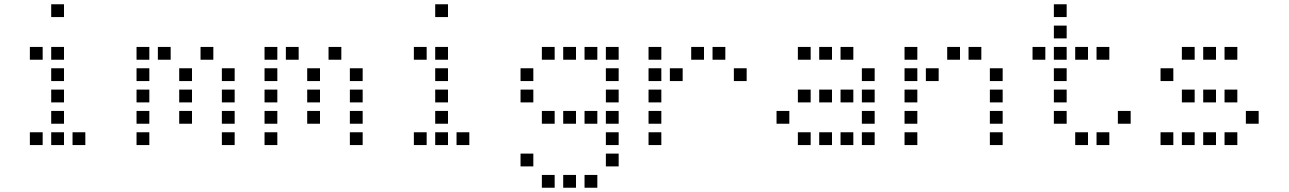

<svg xmlns="http://www.w3.org/2000/svg" viewBox="-20 -700 6040 900"><path d="M221 -680Q220 -680 220 -680Q220 -680 220 -679V-621Q220 -620 220 -620Q220 -620 221 -620H279Q280 -620 280 -620Q280 -620 280 -621V-679Q280 -680 280 -680Q280 -680 279 -680ZM121 -480Q120 -480 120 -480Q120 -480 120 -479V-421Q120 -420 120 -420Q120 -420 121 -420H179Q180 -420 180 -420Q180 -420 180 -421V-479Q180 -480 180 -480Q180 -480 179 -480ZM221 -480Q220 -480 220 -480Q220 -480 220 -479V-421Q220 -420 220 -420Q220 -420 221 -420H279Q280 -420 280 -420Q280 -420 280 -421V-479Q280 -480 280 -480Q280 -480 279 -480ZM221 -380Q220 -380 220 -380Q220 -380 220 -379V-321Q220 -320 220 -320Q220 -320 221 -320H279Q280 -320 280 -320Q280 -320 280 -321V-379Q280 -380 280 -380Q280 -380 279 -380ZM221 -280Q220 -280 220 -280Q220 -280 220 -279V-221Q220 -220 220 -220Q220 -220 221 -220H279Q280 -220 280 -220Q280 -220 280 -221V-279Q280 -280 280 -280Q280 -280 279 -280ZM221 -180Q220 -180 220 -180Q220 -180 220 -179V-121Q220 -120 220 -120Q220 -120 221 -120H279Q280 -120 280 -120Q280 -120 280 -121V-179Q280 -180 280 -180Q280 -180 279 -180ZM121 -80Q120 -80 120 -80Q120 -80 120 -79V-21Q120 -20 120 -20Q120 -20 121 -20H179Q180 -20 180 -20Q180 -20 180 -21V-79Q180 -80 180 -80Q180 -80 179 -80ZM221 -80Q220 -80 220 -80Q220 -80 220 -79V-21Q220 -20 220 -20Q220 -20 221 -20H279Q280 -20 280 -20Q280 -20 280 -21V-79Q280 -80 280 -80Q280 -80 279 -80ZM321 -80Q320 -80 320 -80Q320 -80 320 -79V-21Q320 -20 320 -20Q320 -20 321 -20H379Q380 -20 380 -20Q380 -20 380 -21V-79Q380 -80 380 -80Q380 -80 379 -80Z M621 -480Q620 -480 620 -480Q620 -480 620 -479V-421Q620 -420 620 -420Q620 -420 621 -420H679Q680 -420 680 -420Q680 -420 680 -421V-479Q680 -480 680 -480Q680 -480 679 -480ZM721 -480Q720 -480 720 -480Q720 -480 720 -479V-421Q720 -420 720 -420Q720 -420 721 -420H779Q780 -420 780 -420Q780 -420 780 -421V-479Q780 -480 780 -480Q780 -480 779 -480ZM921 -480Q920 -480 920 -480Q920 -480 920 -479V-421Q920 -420 920 -420Q920 -420 921 -420H979Q980 -420 980 -420Q980 -420 980 -421V-479Q980 -480 980 -480Q980 -480 979 -480ZM621 -380Q620 -380 620 -380Q620 -380 620 -379V-321Q620 -320 620 -320Q620 -320 621 -320H679Q680 -320 680 -320Q680 -320 680 -321V-379Q680 -380 680 -380Q680 -380 679 -380ZM821 -380Q820 -380 820 -380Q820 -380 820 -379V-321Q820 -320 820 -320Q820 -320 821 -320H879Q880 -320 880 -320Q880 -320 880 -321V-379Q880 -380 880 -380Q880 -380 879 -380ZM1021 -380Q1020 -380 1020 -380Q1020 -380 1020 -379V-321Q1020 -320 1020 -320Q1020 -320 1021 -320H1079Q1080 -320 1080 -320Q1080 -320 1080 -321V-379Q1080 -380 1080 -380Q1080 -380 1079 -380ZM621 -280Q620 -280 620 -280Q620 -280 620 -279V-221Q620 -220 620 -220Q620 -220 621 -220H679Q680 -220 680 -220Q680 -220 680 -221V-279Q680 -280 680 -280Q680 -280 679 -280ZM821 -280Q820 -280 820 -280Q820 -280 820 -279V-221Q820 -220 820 -220Q820 -220 821 -220H879Q880 -220 880 -220Q880 -220 880 -221V-279Q880 -280 880 -280Q880 -280 879 -280ZM1021 -280Q1020 -280 1020 -280Q1020 -280 1020 -279V-221Q1020 -220 1020 -220Q1020 -220 1021 -220H1079Q1080 -220 1080 -220Q1080 -220 1080 -221V-279Q1080 -280 1080 -280Q1080 -280 1079 -280ZM621 -180Q620 -180 620 -180Q620 -180 620 -179V-121Q620 -120 620 -120Q620 -120 621 -120H679Q680 -120 680 -120Q680 -120 680 -121V-179Q680 -180 680 -180Q680 -180 679 -180ZM821 -180Q820 -180 820 -180Q820 -180 820 -179V-121Q820 -120 820 -120Q820 -120 821 -120H879Q880 -120 880 -120Q880 -120 880 -121V-179Q880 -180 880 -180Q880 -180 879 -180ZM1021 -180Q1020 -180 1020 -180Q1020 -180 1020 -179V-121Q1020 -120 1020 -120Q1020 -120 1021 -120H1079Q1080 -120 1080 -120Q1080 -120 1080 -121V-179Q1080 -180 1080 -180Q1080 -180 1079 -180ZM621 -80Q620 -80 620 -80Q620 -80 620 -79V-21Q620 -20 620 -20Q620 -20 621 -20H679Q680 -20 680 -20Q680 -20 680 -21V-79Q680 -80 680 -80Q680 -80 679 -80ZM1021 -80Q1020 -80 1020 -80Q1020 -80 1020 -79V-21Q1020 -20 1020 -20Q1020 -20 1021 -20H1079Q1080 -20 1080 -20Q1080 -20 1080 -21V-79Q1080 -80 1080 -80Q1080 -80 1079 -80Z M1221 -480Q1220 -480 1220 -480Q1220 -480 1220 -479V-421Q1220 -420 1220 -420Q1220 -420 1221 -420H1279Q1280 -420 1280 -420Q1280 -420 1280 -421V-479Q1280 -480 1280 -480Q1280 -480 1279 -480ZM1321 -480Q1320 -480 1320 -480Q1320 -480 1320 -479V-421Q1320 -420 1320 -420Q1320 -420 1321 -420H1379Q1380 -420 1380 -420Q1380 -420 1380 -421V-479Q1380 -480 1380 -480Q1380 -480 1379 -480ZM1521 -480Q1520 -480 1520 -480Q1520 -480 1520 -479V-421Q1520 -420 1520 -420Q1520 -420 1521 -420H1579Q1580 -420 1580 -420Q1580 -420 1580 -421V-479Q1580 -480 1580 -480Q1580 -480 1579 -480ZM1221 -380Q1220 -380 1220 -380Q1220 -380 1220 -379V-321Q1220 -320 1220 -320Q1220 -320 1221 -320H1279Q1280 -320 1280 -320Q1280 -320 1280 -321V-379Q1280 -380 1280 -380Q1280 -380 1279 -380ZM1421 -380Q1420 -380 1420 -380Q1420 -380 1420 -379V-321Q1420 -320 1420 -320Q1420 -320 1421 -320H1479Q1480 -320 1480 -320Q1480 -320 1480 -321V-379Q1480 -380 1480 -380Q1480 -380 1479 -380ZM1621 -380Q1620 -380 1620 -380Q1620 -380 1620 -379V-321Q1620 -320 1620 -320Q1620 -320 1621 -320H1679Q1680 -320 1680 -320Q1680 -320 1680 -321V-379Q1680 -380 1680 -380Q1680 -380 1679 -380ZM1221 -280Q1220 -280 1220 -280Q1220 -280 1220 -279V-221Q1220 -220 1220 -220Q1220 -220 1221 -220H1279Q1280 -220 1280 -220Q1280 -220 1280 -221V-279Q1280 -280 1280 -280Q1280 -280 1279 -280ZM1421 -280Q1420 -280 1420 -280Q1420 -280 1420 -279V-221Q1420 -220 1420 -220Q1420 -220 1421 -220H1479Q1480 -220 1480 -220Q1480 -220 1480 -221V-279Q1480 -280 1480 -280Q1480 -280 1479 -280ZM1621 -280Q1620 -280 1620 -280Q1620 -280 1620 -279V-221Q1620 -220 1620 -220Q1620 -220 1621 -220H1679Q1680 -220 1680 -220Q1680 -220 1680 -221V-279Q1680 -280 1680 -280Q1680 -280 1679 -280ZM1221 -180Q1220 -180 1220 -180Q1220 -180 1220 -179V-121Q1220 -120 1220 -120Q1220 -120 1221 -120H1279Q1280 -120 1280 -120Q1280 -120 1280 -121V-179Q1280 -180 1280 -180Q1280 -180 1279 -180ZM1421 -180Q1420 -180 1420 -180Q1420 -180 1420 -179V-121Q1420 -120 1420 -120Q1420 -120 1421 -120H1479Q1480 -120 1480 -120Q1480 -120 1480 -121V-179Q1480 -180 1480 -180Q1480 -180 1479 -180ZM1621 -180Q1620 -180 1620 -180Q1620 -180 1620 -179V-121Q1620 -120 1620 -120Q1620 -120 1621 -120H1679Q1680 -120 1680 -120Q1680 -120 1680 -121V-179Q1680 -180 1680 -180Q1680 -180 1679 -180ZM1221 -80Q1220 -80 1220 -80Q1220 -80 1220 -79V-21Q1220 -20 1220 -20Q1220 -20 1221 -20H1279Q1280 -20 1280 -20Q1280 -20 1280 -21V-79Q1280 -80 1280 -80Q1280 -80 1279 -80ZM1621 -80Q1620 -80 1620 -80Q1620 -80 1620 -79V-21Q1620 -20 1620 -20Q1620 -20 1621 -20H1679Q1680 -20 1680 -20Q1680 -20 1680 -21V-79Q1680 -80 1680 -80Q1680 -80 1679 -80Z M2021 -680Q2020 -680 2020 -680Q2020 -680 2020 -679V-621Q2020 -620 2020 -620Q2020 -620 2021 -620H2079Q2080 -620 2080 -620Q2080 -620 2080 -621V-679Q2080 -680 2080 -680Q2080 -680 2079 -680ZM1921 -480Q1920 -480 1920 -480Q1920 -480 1920 -479V-421Q1920 -420 1920 -420Q1920 -420 1921 -420H1979Q1980 -420 1980 -420Q1980 -420 1980 -421V-479Q1980 -480 1980 -480Q1980 -480 1979 -480ZM2021 -480Q2020 -480 2020 -480Q2020 -480 2020 -479V-421Q2020 -420 2020 -420Q2020 -420 2021 -420H2079Q2080 -420 2080 -420Q2080 -420 2080 -421V-479Q2080 -480 2080 -480Q2080 -480 2079 -480ZM2021 -380Q2020 -380 2020 -380Q2020 -380 2020 -379V-321Q2020 -320 2020 -320Q2020 -320 2021 -320H2079Q2080 -320 2080 -320Q2080 -320 2080 -321V-379Q2080 -380 2080 -380Q2080 -380 2079 -380ZM2021 -280Q2020 -280 2020 -280Q2020 -280 2020 -279V-221Q2020 -220 2020 -220Q2020 -220 2021 -220H2079Q2080 -220 2080 -220Q2080 -220 2080 -221V-279Q2080 -280 2080 -280Q2080 -280 2079 -280ZM2021 -180Q2020 -180 2020 -180Q2020 -180 2020 -179V-121Q2020 -120 2020 -120Q2020 -120 2021 -120H2079Q2080 -120 2080 -120Q2080 -120 2080 -121V-179Q2080 -180 2080 -180Q2080 -180 2079 -180ZM1921 -80Q1920 -80 1920 -80Q1920 -80 1920 -79V-21Q1920 -20 1920 -20Q1920 -20 1921 -20H1979Q1980 -20 1980 -20Q1980 -20 1980 -21V-79Q1980 -80 1980 -80Q1980 -80 1979 -80ZM2021 -80Q2020 -80 2020 -80Q2020 -80 2020 -79V-21Q2020 -20 2020 -20Q2020 -20 2021 -20H2079Q2080 -20 2080 -20Q2080 -20 2080 -21V-79Q2080 -80 2080 -80Q2080 -80 2079 -80ZM2121 -80Q2120 -80 2120 -80Q2120 -80 2120 -79V-21Q2120 -20 2120 -20Q2120 -20 2121 -20H2179Q2180 -20 2180 -20Q2180 -20 2180 -21V-79Q2180 -80 2180 -80Q2180 -80 2179 -80Z M2521 -480Q2520 -480 2520 -480Q2520 -480 2520 -479V-421Q2520 -420 2520 -420Q2520 -420 2521 -420H2579Q2580 -420 2580 -420Q2580 -420 2580 -421V-479Q2580 -480 2580 -480Q2580 -480 2579 -480ZM2621 -480Q2620 -480 2620 -480Q2620 -480 2620 -479V-421Q2620 -420 2620 -420Q2620 -420 2621 -420H2679Q2680 -420 2680 -420Q2680 -420 2680 -421V-479Q2680 -480 2680 -480Q2680 -480 2679 -480ZM2721 -480Q2720 -480 2720 -480Q2720 -480 2720 -479V-421Q2720 -420 2720 -420Q2720 -420 2721 -420H2779Q2780 -420 2780 -420Q2780 -420 2780 -421V-479Q2780 -480 2780 -480Q2780 -480 2779 -480ZM2821 -480Q2820 -480 2820 -480Q2820 -480 2820 -479V-421Q2820 -420 2820 -420Q2820 -420 2821 -420H2879Q2880 -420 2880 -420Q2880 -420 2880 -421V-479Q2880 -480 2880 -480Q2880 -480 2879 -480ZM2421 -380Q2420 -380 2420 -380Q2420 -380 2420 -379V-321Q2420 -320 2420 -320Q2420 -320 2421 -320H2479Q2480 -320 2480 -320Q2480 -320 2480 -321V-379Q2480 -380 2480 -380Q2480 -380 2479 -380ZM2821 -380Q2820 -380 2820 -380Q2820 -380 2820 -379V-321Q2820 -320 2820 -320Q2820 -320 2821 -320H2879Q2880 -320 2880 -320Q2880 -320 2880 -321V-379Q2880 -380 2880 -380Q2880 -380 2879 -380ZM2421 -280Q2420 -280 2420 -280Q2420 -280 2420 -279V-221Q2420 -220 2420 -220Q2420 -220 2421 -220H2479Q2480 -220 2480 -220Q2480 -220 2480 -221V-279Q2480 -280 2480 -280Q2480 -280 2479 -280ZM2821 -280Q2820 -280 2820 -280Q2820 -280 2820 -279V-221Q2820 -220 2820 -220Q2820 -220 2821 -220H2879Q2880 -220 2880 -220Q2880 -220 2880 -221V-279Q2880 -280 2880 -280Q2880 -280 2879 -280ZM2521 -180Q2520 -180 2520 -180Q2520 -180 2520 -179V-121Q2520 -120 2520 -120Q2520 -120 2521 -120H2579Q2580 -120 2580 -120Q2580 -120 2580 -121V-179Q2580 -180 2580 -180Q2580 -180 2579 -180ZM2621 -180Q2620 -180 2620 -180Q2620 -180 2620 -179V-121Q2620 -120 2620 -120Q2620 -120 2621 -120H2679Q2680 -120 2680 -120Q2680 -120 2680 -121V-179Q2680 -180 2680 -180Q2680 -180 2679 -180ZM2721 -180Q2720 -180 2720 -180Q2720 -180 2720 -179V-121Q2720 -120 2720 -120Q2720 -120 2721 -120H2779Q2780 -120 2780 -120Q2780 -120 2780 -121V-179Q2780 -180 2780 -180Q2780 -180 2779 -180ZM2821 -180Q2820 -180 2820 -180Q2820 -180 2820 -179V-121Q2820 -120 2820 -120Q2820 -120 2821 -120H2879Q2880 -120 2880 -120Q2880 -120 2880 -121V-179Q2880 -180 2880 -180Q2880 -180 2879 -180ZM2821 -80Q2820 -80 2820 -80Q2820 -80 2820 -79V-21Q2820 -20 2820 -20Q2820 -20 2821 -20H2879Q2880 -20 2880 -20Q2880 -20 2880 -21V-79Q2880 -80 2880 -80Q2880 -80 2879 -80ZM2421 20Q2420 20 2420 20Q2420 20 2420 21V79Q2420 80 2420 80Q2420 80 2421 80H2479Q2480 80 2480 80Q2480 80 2480 79V21Q2480 20 2480 20Q2480 20 2479 20ZM2821 20Q2820 20 2820 20Q2820 20 2820 21V79Q2820 80 2820 80Q2820 80 2821 80H2879Q2880 80 2880 80Q2880 80 2880 79V21Q2880 20 2880 20Q2880 20 2879 20ZM2521 120Q2520 120 2520 120Q2520 120 2520 121V179Q2520 180 2520 180Q2520 180 2521 180H2579Q2580 180 2580 180Q2580 180 2580 179V121Q2580 120 2580 120Q2580 120 2579 120ZM2621 120Q2620 120 2620 120Q2620 120 2620 121V179Q2620 180 2620 180Q2620 180 2621 180H2679Q2680 180 2680 180Q2680 180 2680 179V121Q2680 120 2680 120Q2680 120 2679 120ZM2721 120Q2720 120 2720 120Q2720 120 2720 121V179Q2720 180 2720 180Q2720 180 2721 180H2779Q2780 180 2780 180Q2780 180 2780 179V121Q2780 120 2780 120Q2780 120 2779 120Z M3021 -480Q3020 -480 3020 -480Q3020 -480 3020 -479V-421Q3020 -420 3020 -420Q3020 -420 3021 -420H3079Q3080 -420 3080 -420Q3080 -420 3080 -421V-479Q3080 -480 3080 -480Q3080 -480 3079 -480ZM3221 -480Q3220 -480 3220 -480Q3220 -480 3220 -479V-421Q3220 -420 3220 -420Q3220 -420 3221 -420H3279Q3280 -420 3280 -420Q3280 -420 3280 -421V-479Q3280 -480 3280 -480Q3280 -480 3279 -480ZM3321 -480Q3320 -480 3320 -480Q3320 -480 3320 -479V-421Q3320 -420 3320 -420Q3320 -420 3321 -420H3379Q3380 -420 3380 -420Q3380 -420 3380 -421V-479Q3380 -480 3380 -480Q3380 -480 3379 -480ZM3021 -380Q3020 -380 3020 -380Q3020 -380 3020 -379V-321Q3020 -320 3020 -320Q3020 -320 3021 -320H3079Q3080 -320 3080 -320Q3080 -320 3080 -321V-379Q3080 -380 3080 -380Q3080 -380 3079 -380ZM3121 -380Q3120 -380 3120 -380Q3120 -380 3120 -379V-321Q3120 -320 3120 -320Q3120 -320 3121 -320H3179Q3180 -320 3180 -320Q3180 -320 3180 -321V-379Q3180 -380 3180 -380Q3180 -380 3179 -380ZM3421 -380Q3420 -380 3420 -380Q3420 -380 3420 -379V-321Q3420 -320 3420 -320Q3420 -320 3421 -320H3479Q3480 -320 3480 -320Q3480 -320 3480 -321V-379Q3480 -380 3480 -380Q3480 -380 3479 -380ZM3021 -280Q3020 -280 3020 -280Q3020 -280 3020 -279V-221Q3020 -220 3020 -220Q3020 -220 3021 -220H3079Q3080 -220 3080 -220Q3080 -220 3080 -221V-279Q3080 -280 3080 -280Q3080 -280 3079 -280ZM3021 -180Q3020 -180 3020 -180Q3020 -180 3020 -179V-121Q3020 -120 3020 -120Q3020 -120 3021 -120H3079Q3080 -120 3080 -120Q3080 -120 3080 -121V-179Q3080 -180 3080 -180Q3080 -180 3079 -180ZM3021 -80Q3020 -80 3020 -80Q3020 -80 3020 -79V-21Q3020 -20 3020 -20Q3020 -20 3021 -20H3079Q3080 -20 3080 -20Q3080 -20 3080 -21V-79Q3080 -80 3080 -80Q3080 -80 3079 -80Z M3721 -480Q3720 -480 3720 -480Q3720 -480 3720 -479V-421Q3720 -420 3720 -420Q3720 -420 3721 -420H3779Q3780 -420 3780 -420Q3780 -420 3780 -421V-479Q3780 -480 3780 -480Q3780 -480 3779 -480ZM3821 -480Q3820 -480 3820 -480Q3820 -480 3820 -479V-421Q3820 -420 3820 -420Q3820 -420 3821 -420H3879Q3880 -420 3880 -420Q3880 -420 3880 -421V-479Q3880 -480 3880 -480Q3880 -480 3879 -480ZM3921 -480Q3920 -480 3920 -480Q3920 -480 3920 -479V-421Q3920 -420 3920 -420Q3920 -420 3921 -420H3979Q3980 -420 3980 -420Q3980 -420 3980 -421V-479Q3980 -480 3980 -480Q3980 -480 3979 -480ZM4021 -380Q4020 -380 4020 -380Q4020 -380 4020 -379V-321Q4020 -320 4020 -320Q4020 -320 4021 -320H4079Q4080 -320 4080 -320Q4080 -320 4080 -321V-379Q4080 -380 4080 -380Q4080 -380 4079 -380ZM3721 -280Q3720 -280 3720 -280Q3720 -280 3720 -279V-221Q3720 -220 3720 -220Q3720 -220 3721 -220H3779Q3780 -220 3780 -220Q3780 -220 3780 -221V-279Q3780 -280 3780 -280Q3780 -280 3779 -280ZM3821 -280Q3820 -280 3820 -280Q3820 -280 3820 -279V-221Q3820 -220 3820 -220Q3820 -220 3821 -220H3879Q3880 -220 3880 -220Q3880 -220 3880 -221V-279Q3880 -280 3880 -280Q3880 -280 3879 -280ZM3921 -280Q3920 -280 3920 -280Q3920 -280 3920 -279V-221Q3920 -220 3920 -220Q3920 -220 3921 -220H3979Q3980 -220 3980 -220Q3980 -220 3980 -221V-279Q3980 -280 3980 -280Q3980 -280 3979 -280ZM4021 -280Q4020 -280 4020 -280Q4020 -280 4020 -279V-221Q4020 -220 4020 -220Q4020 -220 4021 -220H4079Q4080 -220 4080 -220Q4080 -220 4080 -221V-279Q4080 -280 4080 -280Q4080 -280 4079 -280ZM3621 -180Q3620 -180 3620 -180Q3620 -180 3620 -179V-121Q3620 -120 3620 -120Q3620 -120 3621 -120H3679Q3680 -120 3680 -120Q3680 -120 3680 -121V-179Q3680 -180 3680 -180Q3680 -180 3679 -180ZM4021 -180Q4020 -180 4020 -180Q4020 -180 4020 -179V-121Q4020 -120 4020 -120Q4020 -120 4021 -120H4079Q4080 -120 4080 -120Q4080 -120 4080 -121V-179Q4080 -180 4080 -180Q4080 -180 4079 -180ZM3721 -80Q3720 -80 3720 -80Q3720 -80 3720 -79V-21Q3720 -20 3720 -20Q3720 -20 3721 -20H3779Q3780 -20 3780 -20Q3780 -20 3780 -21V-79Q3780 -80 3780 -80Q3780 -80 3779 -80ZM3821 -80Q3820 -80 3820 -80Q3820 -80 3820 -79V-21Q3820 -20 3820 -20Q3820 -20 3821 -20H3879Q3880 -20 3880 -20Q3880 -20 3880 -21V-79Q3880 -80 3880 -80Q3880 -80 3879 -80ZM3921 -80Q3920 -80 3920 -80Q3920 -80 3920 -79V-21Q3920 -20 3920 -20Q3920 -20 3921 -20H3979Q3980 -20 3980 -20Q3980 -20 3980 -21V-79Q3980 -80 3980 -80Q3980 -80 3979 -80ZM4021 -80Q4020 -80 4020 -80Q4020 -80 4020 -79V-21Q4020 -20 4020 -20Q4020 -20 4021 -20H4079Q4080 -20 4080 -20Q4080 -20 4080 -21V-79Q4080 -80 4080 -80Q4080 -80 4079 -80Z M4221 -480Q4220 -480 4220 -480Q4220 -480 4220 -479V-421Q4220 -420 4220 -420Q4220 -420 4221 -420H4279Q4280 -420 4280 -420Q4280 -420 4280 -421V-479Q4280 -480 4280 -480Q4280 -480 4279 -480ZM4421 -480Q4420 -480 4420 -480Q4420 -480 4420 -479V-421Q4420 -420 4420 -420Q4420 -420 4421 -420H4479Q4480 -420 4480 -420Q4480 -420 4480 -421V-479Q4480 -480 4480 -480Q4480 -480 4479 -480ZM4521 -480Q4520 -480 4520 -480Q4520 -480 4520 -479V-421Q4520 -420 4520 -420Q4520 -420 4521 -420H4579Q4580 -420 4580 -420Q4580 -420 4580 -421V-479Q4580 -480 4580 -480Q4580 -480 4579 -480ZM4221 -380Q4220 -380 4220 -380Q4220 -380 4220 -379V-321Q4220 -320 4220 -320Q4220 -320 4221 -320H4279Q4280 -320 4280 -320Q4280 -320 4280 -321V-379Q4280 -380 4280 -380Q4280 -380 4279 -380ZM4321 -380Q4320 -380 4320 -380Q4320 -380 4320 -379V-321Q4320 -320 4320 -320Q4320 -320 4321 -320H4379Q4380 -320 4380 -320Q4380 -320 4380 -321V-379Q4380 -380 4380 -380Q4380 -380 4379 -380ZM4621 -380Q4620 -380 4620 -380Q4620 -380 4620 -379V-321Q4620 -320 4620 -320Q4620 -320 4621 -320H4679Q4680 -320 4680 -320Q4680 -320 4680 -321V-379Q4680 -380 4680 -380Q4680 -380 4679 -380ZM4221 -280Q4220 -280 4220 -280Q4220 -280 4220 -279V-221Q4220 -220 4220 -220Q4220 -220 4221 -220H4279Q4280 -220 4280 -220Q4280 -220 4280 -221V-279Q4280 -280 4280 -280Q4280 -280 4279 -280ZM4621 -280Q4620 -280 4620 -280Q4620 -280 4620 -279V-221Q4620 -220 4620 -220Q4620 -220 4621 -220H4679Q4680 -220 4680 -220Q4680 -220 4680 -221V-279Q4680 -280 4680 -280Q4680 -280 4679 -280ZM4221 -180Q4220 -180 4220 -180Q4220 -180 4220 -179V-121Q4220 -120 4220 -120Q4220 -120 4221 -120H4279Q4280 -120 4280 -120Q4280 -120 4280 -121V-179Q4280 -180 4280 -180Q4280 -180 4279 -180ZM4621 -180Q4620 -180 4620 -180Q4620 -180 4620 -179V-121Q4620 -120 4620 -120Q4620 -120 4621 -120H4679Q4680 -120 4680 -120Q4680 -120 4680 -121V-179Q4680 -180 4680 -180Q4680 -180 4679 -180ZM4221 -80Q4220 -80 4220 -80Q4220 -80 4220 -79V-21Q4220 -20 4220 -20Q4220 -20 4221 -20H4279Q4280 -20 4280 -20Q4280 -20 4280 -21V-79Q4280 -80 4280 -80Q4280 -80 4279 -80ZM4621 -80Q4620 -80 4620 -80Q4620 -80 4620 -79V-21Q4620 -20 4620 -20Q4620 -20 4621 -20H4679Q4680 -20 4680 -20Q4680 -20 4680 -21V-79Q4680 -80 4680 -80Q4680 -80 4679 -80Z M4921 -680Q4920 -680 4920 -680Q4920 -680 4920 -679V-621Q4920 -620 4920 -620Q4920 -620 4921 -620H4979Q4980 -620 4980 -620Q4980 -620 4980 -621V-679Q4980 -680 4980 -680Q4980 -680 4979 -680ZM4921 -580Q4920 -580 4920 -580Q4920 -580 4920 -579V-521Q4920 -520 4920 -520Q4920 -520 4921 -520H4979Q4980 -520 4980 -520Q4980 -520 4980 -521V-579Q4980 -580 4980 -580Q4980 -580 4979 -580ZM4821 -480Q4820 -480 4820 -480Q4820 -480 4820 -479V-421Q4820 -420 4820 -420Q4820 -420 4821 -420H4879Q4880 -420 4880 -420Q4880 -420 4880 -421V-479Q4880 -480 4880 -480Q4880 -480 4879 -480ZM4921 -480Q4920 -480 4920 -480Q4920 -480 4920 -479V-421Q4920 -420 4920 -420Q4920 -420 4921 -420H4979Q4980 -420 4980 -420Q4980 -420 4980 -421V-479Q4980 -480 4980 -480Q4980 -480 4979 -480ZM5021 -480Q5020 -480 5020 -480Q5020 -480 5020 -479V-421Q5020 -420 5020 -420Q5020 -420 5021 -420H5079Q5080 -420 5080 -420Q5080 -420 5080 -421V-479Q5080 -480 5080 -480Q5080 -480 5079 -480ZM5121 -480Q5120 -480 5120 -480Q5120 -480 5120 -479V-421Q5120 -420 5120 -420Q5120 -420 5121 -420H5179Q5180 -420 5180 -420Q5180 -420 5180 -421V-479Q5180 -480 5180 -480Q5180 -480 5179 -480ZM4921 -380Q4920 -380 4920 -380Q4920 -380 4920 -379V-321Q4920 -320 4920 -320Q4920 -320 4921 -320H4979Q4980 -320 4980 -320Q4980 -320 4980 -321V-379Q4980 -380 4980 -380Q4980 -380 4979 -380ZM4921 -280Q4920 -280 4920 -280Q4920 -280 4920 -279V-221Q4920 -220 4920 -220Q4920 -220 4921 -220H4979Q4980 -220 4980 -220Q4980 -220 4980 -221V-279Q4980 -280 4980 -280Q4980 -280 4979 -280ZM4921 -180Q4920 -180 4920 -180Q4920 -180 4920 -179V-121Q4920 -120 4920 -120Q4920 -120 4921 -120H4979Q4980 -120 4980 -120Q4980 -120 4980 -121V-179Q4980 -180 4980 -180Q4980 -180 4979 -180ZM5221 -180Q5220 -180 5220 -180Q5220 -180 5220 -179V-121Q5220 -120 5220 -120Q5220 -120 5221 -120H5279Q5280 -120 5280 -120Q5280 -120 5280 -121V-179Q5280 -180 5280 -180Q5280 -180 5279 -180ZM5021 -80Q5020 -80 5020 -80Q5020 -80 5020 -79V-21Q5020 -20 5020 -20Q5020 -20 5021 -20H5079Q5080 -20 5080 -20Q5080 -20 5080 -21V-79Q5080 -80 5080 -80Q5080 -80 5079 -80ZM5121 -80Q5120 -80 5120 -80Q5120 -80 5120 -79V-21Q5120 -20 5120 -20Q5120 -20 5121 -20H5179Q5180 -20 5180 -20Q5180 -20 5180 -21V-79Q5180 -80 5180 -80Q5180 -80 5179 -80Z M5521 -480Q5520 -480 5520 -480Q5520 -480 5520 -479V-421Q5520 -420 5520 -420Q5520 -420 5521 -420H5579Q5580 -420 5580 -420Q5580 -420 5580 -421V-479Q5580 -480 5580 -480Q5580 -480 5579 -480ZM5621 -480Q5620 -480 5620 -480Q5620 -480 5620 -479V-421Q5620 -420 5620 -420Q5620 -420 5621 -420H5679Q5680 -420 5680 -420Q5680 -420 5680 -421V-479Q5680 -480 5680 -480Q5680 -480 5679 -480ZM5721 -480Q5720 -480 5720 -480Q5720 -480 5720 -479V-421Q5720 -420 5720 -420Q5720 -420 5721 -420H5779Q5780 -420 5780 -420Q5780 -420 5780 -421V-479Q5780 -480 5780 -480Q5780 -480 5779 -480ZM5421 -380Q5420 -380 5420 -380Q5420 -380 5420 -379V-321Q5420 -320 5420 -320Q5420 -320 5421 -320H5479Q5480 -320 5480 -320Q5480 -320 5480 -321V-379Q5480 -380 5480 -380Q5480 -380 5479 -380ZM5521 -280Q5520 -280 5520 -280Q5520 -280 5520 -279V-221Q5520 -220 5520 -220Q5520 -220 5521 -220H5579Q5580 -220 5580 -220Q5580 -220 5580 -221V-279Q5580 -280 5580 -280Q5580 -280 5579 -280ZM5621 -280Q5620 -280 5620 -280Q5620 -280 5620 -279V-221Q5620 -220 5620 -220Q5620 -220 5621 -220H5679Q5680 -220 5680 -220Q5680 -220 5680 -221V-279Q5680 -280 5680 -280Q5680 -280 5679 -280ZM5721 -280Q5720 -280 5720 -280Q5720 -280 5720 -279V-221Q5720 -220 5720 -220Q5720 -220 5721 -220H5779Q5780 -220 5780 -220Q5780 -220 5780 -221V-279Q5780 -280 5780 -280Q5780 -280 5779 -280ZM5821 -180Q5820 -180 5820 -180Q5820 -180 5820 -179V-121Q5820 -120 5820 -120Q5820 -120 5821 -120H5879Q5880 -120 5880 -120Q5880 -120 5880 -121V-179Q5880 -180 5880 -180Q5880 -180 5879 -180ZM5421 -80Q5420 -80 5420 -80Q5420 -80 5420 -79V-21Q5420 -20 5420 -20Q5420 -20 5421 -20H5479Q5480 -20 5480 -20Q5480 -20 5480 -21V-79Q5480 -80 5480 -80Q5480 -80 5479 -80ZM5521 -80Q5520 -80 5520 -80Q5520 -80 5520 -79V-21Q5520 -20 5520 -20Q5520 -20 5521 -20H5579Q5580 -20 5580 -20Q5580 -20 5580 -21V-79Q5580 -80 5580 -80Q5580 -80 5579 -80ZM5621 -80Q5620 -80 5620 -80Q5620 -80 5620 -79V-21Q5620 -20 5620 -20Q5620 -20 5621 -20H5679Q5680 -20 5680 -20Q5680 -20 5680 -21V-79Q5680 -80 5680 -80Q5680 -80 5679 -80ZM5721 -80Q5720 -80 5720 -80Q5720 -80 5720 -79V-21Q5720 -20 5720 -20Q5720 -20 5721 -20H5779Q5780 -20 5780 -20Q5780 -20 5780 -21V-79Q5780 -80 5780 -80Q5780 -80 5779 -80Z"/></svg>

Font: Doto Black Medium
Style: Regular
Weight: 500
Monospace: yes
Version: Version 1.000